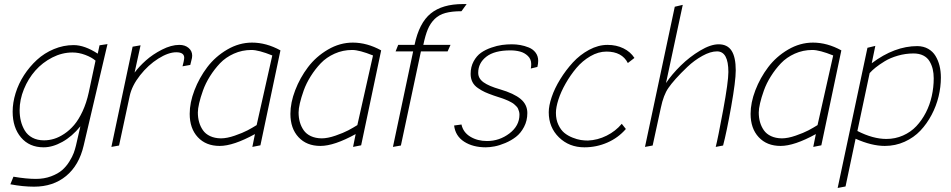

<svg xmlns="http://www.w3.org/2000/svg" viewBox="-20 -722 4663 941"><path d="M506.8 -505.9 467.8 -500 459 -459Q394.5 -501 340.8 -501Q291 -501 244.1 -481.4Q197.3 -461.9 161.1 -428.7Q125 -395.5 97.9 -353.8Q70.8 -312 56.4 -265.4Q42 -218.8 42 -174.8Q42 -96.7 83 -48.3Q124 0 193.8 0Q237.8 0 285.6 -26.6Q333.5 -53.2 374 -103L352.1 -7.8Q347.7 10.3 341.3 27.8Q335 45.4 319.8 69.8Q304.7 94.2 284.4 111.8Q264.2 129.4 230.5 142.1Q196.8 154.8 155.8 154.8Q109.4 154.8 45.9 144L30.8 181.2Q92.3 192.9 147 192.9Q240.7 192.9 304.2 140.4Q367.7 87.9 390.1 -8.8ZM415 -269Q403.8 -217.8 384.8 -176.8Q365.7 -135.7 343.5 -109.6Q321.3 -83.5 295.2 -66.2Q269 -48.8 244.6 -41.5Q220.2 -34.2 195.8 -34.2Q163.1 -34.2 138.9 -47.1Q114.7 -60.1 101.6 -82Q88.4 -104 82.3 -128.9Q76.2 -153.8 76.2 -182.1Q76.2 -233.4 97.2 -284.9Q118.2 -336.4 153.1 -376Q188 -415.5 236.1 -440.2Q284.2 -464.8 335 -464.8Q366.2 -464.8 397.9 -452.9Q429.7 -440.9 448.2 -424.8Z M668.9 -500 629.9 -493.2 525.9 -2 563.5 -8.8 615.7 -252Q626.5 -302.2 666.5 -353Q706.5 -403.8 755.9 -434.8Q805.2 -465.8 843.8 -465.8Q882.8 -465.8 882.8 -439Q882.8 -436.5 882.3 -433.1Q881.8 -429.7 881.1 -425.5Q880.4 -421.4 879.9 -418.9L874.5 -397L912.6 -403.8L920.9 -438Q921.9 -441.9 921.9 -449.2Q921.9 -472.2 904.3 -487.1Q886.7 -502 858.9 -502Q819.3 -502 773.9 -478.8Q728.5 -455.6 695.3 -426Q662.1 -396.5 639.6 -366.2Z M1354.5 -475.1Q1285.2 -513.2 1215.3 -513.2Q1151.9 -513.2 1093.5 -479Q1035.2 -444.8 995.8 -392.8Q956.5 -340.8 933.1 -279.8Q909.7 -218.8 909.7 -164.1Q909.7 -92.3 949.5 -49.6Q989.3 -6.8 1056.6 -6.8Q1124 -6.8 1229.5 -64.9L1216.8 -2L1256.3 -9.8ZM1062.5 -43.9Q1032.2 -44.4 1009.8 -54.9Q987.3 -65.4 974.6 -83.7Q961.9 -102.1 955.8 -123.8Q949.7 -145.5 949.7 -170.9Q949.7 -188.5 956.1 -216.1Q962.4 -243.7 974.9 -278.6Q987.3 -313.5 1009 -348.1Q1030.8 -382.8 1058.3 -411.9Q1085.9 -440.9 1126.2 -459Q1166.5 -477.1 1212.4 -477.1Q1247.6 -477.1 1314.5 -450.2L1237.8 -108.9Q1216.8 -95.7 1193.4 -83.3Q1169.9 -70.8 1131.1 -57.4Q1092.3 -43.9 1062.5 -43.9Z M1848.1 -475.1Q1778.8 -513.2 1709 -513.2Q1645.5 -513.2 1587.2 -479Q1528.8 -444.8 1489.5 -392.8Q1450.2 -340.8 1426.8 -279.8Q1403.3 -218.8 1403.3 -164.1Q1403.3 -92.3 1443.1 -49.6Q1482.9 -6.8 1550.3 -6.8Q1617.7 -6.8 1723.1 -64.9L1710.4 -2L1750 -9.8ZM1556.2 -43.9Q1525.9 -44.4 1503.4 -54.9Q1481 -65.4 1468.3 -83.7Q1455.6 -102.1 1449.5 -123.8Q1443.4 -145.5 1443.4 -170.9Q1443.4 -188.5 1449.7 -216.1Q1456.1 -243.7 1468.5 -278.6Q1481 -313.5 1502.7 -348.1Q1524.4 -382.8 1552 -411.9Q1579.6 -440.9 1619.9 -459Q1660.2 -477.1 1706.1 -477.1Q1741.2 -477.1 1808.1 -450.2L1731.4 -108.9Q1710.4 -95.7 1687 -83.3Q1663.6 -70.8 1624.8 -57.4Q1585.9 -43.9 1556.2 -43.9Z M2267.1 -702.1H2249Q2147.9 -702.1 2091.1 -656Q2034.2 -609.9 2011.7 -502H1931.6L1918.9 -470.2H2004.9L1905.8 -2L1944.8 -8.8L2043 -470.2H2173.8L2188 -502H2054.7Q2064.5 -549.3 2076.9 -578.9Q2089.4 -608.4 2110.6 -629.2Q2131.8 -649.9 2163.3 -658.4Q2194.8 -667 2241.7 -667Z M2613.8 -394Q2617.7 -410.2 2617.7 -423.8Q2617.7 -447.3 2605 -464.1Q2592.3 -481 2571.5 -489.3Q2550.8 -497.6 2530.3 -501.2Q2509.8 -504.9 2488.8 -504.9Q2464.8 -504.9 2440.7 -501.7Q2416.5 -498.5 2387.7 -488.5Q2358.9 -478.5 2337.4 -463.4Q2315.9 -448.2 2301.3 -421.4Q2286.6 -394.5 2286.6 -359.9Q2286.6 -337.4 2295.4 -320.1Q2304.2 -302.7 2322.5 -290.3Q2340.8 -277.8 2356.9 -270.5Q2373 -263.2 2399.4 -253.9Q2404.8 -252 2417.7 -247.8Q2430.7 -243.7 2436.5 -241.7Q2442.4 -239.7 2453.9 -235.4Q2465.3 -231 2470.9 -228.3Q2476.6 -225.6 2485.6 -220.7Q2494.6 -215.8 2499.3 -211.7Q2503.9 -207.5 2510 -201.7Q2516.1 -195.8 2518.8 -189.7Q2521.5 -183.6 2523.7 -176Q2525.9 -168.5 2525.9 -160.2Q2525.9 -105.5 2476.8 -68.1Q2427.7 -30.8 2366.7 -30.8Q2320.3 -30.8 2285.2 -52Q2250 -73.2 2241.7 -111.8L2205.6 -106.9Q2211.9 -55.2 2254.9 -27.6Q2297.9 0 2360.8 0Q2379.4 0 2403.3 -4.4Q2427.2 -8.8 2456.3 -21Q2485.4 -33.2 2508.8 -51.3Q2532.2 -69.3 2548.3 -99.9Q2564.5 -130.4 2564.5 -168Q2564.5 -209.5 2531.7 -236.8Q2499 -264.2 2430.7 -284.2Q2376 -299.8 2349.9 -318.6Q2323.7 -337.4 2323.7 -365.2Q2323.7 -413.1 2363.5 -444.1Q2403.3 -475.1 2481.4 -475.1Q2507.3 -475.1 2529.1 -469.2Q2550.8 -463.4 2567.1 -447.8Q2583.5 -432.1 2583.5 -408.2Q2583.5 -395 2581.5 -386.2Z M2861.3 -33.2Q2844.2 -33.2 2826.4 -35.9Q2808.6 -38.6 2785.9 -47.6Q2763.2 -56.6 2745.8 -70.8Q2728.5 -85 2716.6 -110.4Q2704.6 -135.7 2704.6 -168.9Q2704.6 -195.8 2716.8 -233.9Q2729 -272 2752.2 -312.7Q2775.4 -353.5 2804.9 -388.7Q2834.5 -423.8 2873.5 -446.5Q2912.6 -469.2 2952.1 -469.2Q3028.3 -469.2 3057.1 -413.1L3089.4 -438Q3069.8 -468.3 3035.4 -485.1Q3001 -502 2957.5 -502Q2912.1 -502 2867.2 -477.8Q2822.3 -453.6 2787.6 -415.8Q2752.9 -377.9 2725.6 -333.5Q2698.2 -289.1 2683.8 -246.3Q2669.4 -203.6 2669.4 -171.9Q2669.4 -97.7 2719.5 -48.8Q2769.5 0 2844.2 0Q2903.3 0 2956.5 -23.2Q3009.8 -46.4 3047.4 -89.8L3027.3 -115.2Q2997.1 -79.1 2953.1 -57.1Q2909.2 -35.2 2861.3 -33.2Z M3326.2 -698.2 3287.1 -689 3141.1 -2 3178.7 -8.8 3218.8 -193.8Q3231.9 -256.8 3255.9 -291Q3268.1 -309.1 3291.7 -335.7Q3315.4 -362.3 3349.1 -394.3Q3382.8 -426.3 3422.4 -448.2Q3461.9 -470.2 3494.1 -470.2Q3549.8 -470.2 3549.8 -369.1Q3549.8 -321.3 3524.2 -182.4Q3498.5 -43.5 3487.8 -2L3523.9 -8.8Q3541 -73.2 3563.5 -199.2Q3585.9 -325.2 3585.9 -377Q3585.9 -441.4 3565.7 -473.1Q3545.4 -504.9 3502 -504.9Q3462.9 -504.9 3411.4 -474.1Q3359.9 -443.4 3316.4 -400.6Q3272.9 -357.9 3244.1 -314.9Z M4103.5 -475.1Q4034.2 -513.2 3964.4 -513.2Q3900.9 -513.2 3842.5 -479Q3784.2 -444.8 3744.9 -392.8Q3705.6 -340.8 3682.1 -279.8Q3658.7 -218.8 3658.7 -164.1Q3658.7 -92.3 3698.5 -49.6Q3738.3 -6.8 3805.7 -6.8Q3873 -6.8 3978.5 -64.9L3965.8 -2L4005.4 -9.8ZM3811.5 -43.9Q3781.2 -44.4 3758.8 -54.9Q3736.3 -65.4 3723.6 -83.7Q3710.9 -102.1 3704.8 -123.8Q3698.7 -145.5 3698.7 -170.9Q3698.7 -188.5 3705.1 -216.1Q3711.4 -243.7 3723.9 -278.6Q3736.3 -313.5 3758.1 -348.1Q3779.8 -382.8 3807.4 -411.9Q3835 -440.9 3875.2 -459Q3915.5 -477.1 3961.4 -477.1Q3996.6 -477.1 4063.5 -450.2L3986.8 -108.9Q3965.8 -95.7 3942.4 -83.3Q3918.9 -70.8 3880.1 -57.4Q3841.3 -43.9 3811.5 -43.9Z M4476.1 -496.1Q4364.3 -496.1 4252.4 -412.1L4270 -497.1L4231.4 -487.8L4085.4 199.2L4124 191.9L4173.3 -42Q4252 -6.8 4316.4 -6.8Q4368.2 -6.8 4413.6 -27.3Q4459 -47.9 4491 -81.8Q4522.9 -115.7 4545.9 -159.2Q4568.8 -202.6 4580.1 -249.5Q4591.3 -296.4 4591.3 -341.8Q4591.3 -373 4584.7 -399.7Q4578.1 -426.3 4564.9 -448Q4551.8 -469.7 4529.1 -482.7Q4506.3 -495.6 4476.1 -496.1ZM4324.2 -41Q4258.3 -41 4182.1 -80.1L4242.2 -363.8Q4253.9 -377 4271.5 -391.1Q4289.1 -405.3 4316.2 -421.9Q4343.3 -438.5 4380.6 -449.2Q4418 -460 4457 -460Q4484.9 -460 4504.9 -450Q4524.9 -439.9 4535.6 -421.9Q4546.4 -403.8 4551.3 -383.3Q4556.2 -362.8 4556.2 -337.9Q4556.2 -293.9 4546.6 -251Q4537.1 -208 4517.6 -170.2Q4498 -132.3 4470.9 -103.5Q4443.8 -74.7 4405.8 -57.9Q4367.7 -41 4324.2 -41Z"/></svg>

Font: Comic Neue Angular Light Italic
Style: Regular
Weight: 300
Italic angle: -12°
Designer: Craig Rozynski
Foundry: Craig Rozynski
Version: Version 2.003